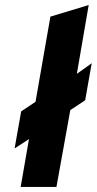

<svg xmlns="http://www.w3.org/2000/svg" viewBox="-20 -742 384 762"><path d="M62 0 95 -190 38 -153 64 -300 121 -338 180 -676 332 -722 285 -449 344 -491 318 -344 259 -305 204 0Z"/></svg>

Font: Overpass Black
Style: Italic
Weight: 900
Italic angle: -10°
Designer: Delve Withrington, Dave Bailey, Thomas Jockin
Foundry: Delve Fonts LLC
Version: Version 4.000